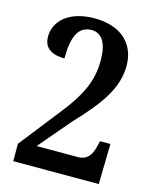

<svg xmlns="http://www.w3.org/2000/svg" viewBox="-110 -799 704 874"><g transform="rotate(15 242.0 -362.0)"><path d="M37 0H440L444 -190H395L389 -165C379 -120 357 -94 317 -94H122L248 -242C363 -363 423 -448 423 -553C423 -655 353 -724 228 -724C104 -724 43 -660 43 -589C43 -529 90 -512 141 -512C141 -608 162 -669 228 -669C276 -669 303 -627 303 -547C303 -452 273 -378 172 -254L37 -82Z"/></g></svg>

Font: Noto Serif Georgian Condensed SemiBold
Style: Regular
Weight: 600
Width: 3
Designer: Monotype Design Team, Akaki Razmadze
Foundry: Google LLC
Version: Version 2.003